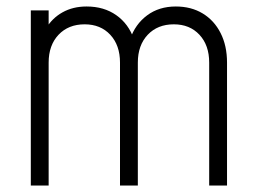

<svg xmlns="http://www.w3.org/2000/svg" viewBox="-20 -572 788 592"><path d="M75 0V-540H130V-472L121 -483Q140.5 -516 172.8 -534Q205 -552 247 -552Q300.5 -552 338.5 -525.2Q376.5 -498.5 393 -451H381Q397 -497.5 433.8 -524.8Q470.5 -552 522 -552Q569.5 -552 605 -530.5Q640.5 -509 660.2 -470Q680 -431 680 -379V0H625V-379Q625 -432.5 595 -464.8Q565 -497 516 -497Q466 -497 435.5 -464.8Q405 -432.5 405 -379V0H350V-379Q350 -432.5 320 -464.8Q290 -497 241 -497Q191 -497 160.5 -464.8Q130 -432.5 130 -379V0Z"/></svg>

Font: Mohave Light Light
Style: Regular
Weight: 300
Version: Version 2.003